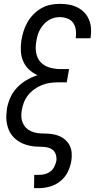

<svg xmlns="http://www.w3.org/2000/svg" viewBox="-20 -763 515 998"><path d="M157 215 158 146H182Q198 146 213.5 142Q229 138 242 128Q255 118 262.5 103Q270 88 273 73Q275 57 270.5 41.5Q266 26 254.5 16.5Q243 7 227.5 3.5Q212 0 195.5 0Q179 0 162.5 -1.5Q146 -3 130.5 -6.5Q115 -10 100.5 -16Q86 -22 73.5 -30.5Q61 -39 50.5 -50Q40 -61 32.5 -74Q25 -87 20.5 -102Q16 -117 14 -133Q12 -149 13 -165Q14 -181 16 -198Q21 -227 34 -256Q47 -285 69 -308Q91 -331 118.5 -347Q146 -363 175 -372Q151 -383 131.5 -401Q112 -419 101 -443.5Q90 -468 88.5 -496.5Q87 -525 91 -553Q95 -577 102.5 -601Q110 -625 122.5 -647Q135 -669 153.5 -688Q172 -707 194.5 -720Q217 -733 242 -738Q267 -743 291 -743Q315 -743 338 -739Q361 -735 381.5 -725Q402 -715 417.5 -699Q433 -683 442 -662Q451 -641 453 -617.5Q455 -594 451 -569L450 -564H373L374 -567Q377 -588 374 -608.5Q371 -629 360 -644.5Q349 -660 330 -667Q311 -674 290 -674Q274 -674 258.5 -669.5Q243 -665 229 -655.5Q215 -646 204 -632.5Q193 -619 185.5 -604.5Q178 -590 174 -574Q170 -558 168 -543Q163 -514 168.5 -486Q174 -458 192 -439Q210 -420 237.5 -412Q265 -404 294 -404H339L327 -335H282Q261 -335 239.5 -332Q218 -329 198 -321Q178 -313 159 -299.5Q140 -286 126 -268.5Q112 -251 104 -230Q96 -209 93 -188Q90 -171 91 -154.5Q92 -138 98.5 -123.5Q105 -109 116 -98Q127 -87 142 -80.5Q157 -74 173.5 -71.5Q190 -69 207 -69Q228 -69 248 -66.5Q268 -64 286.5 -56.5Q305 -49 319.5 -36Q334 -23 342.5 -6Q351 11 352.5 31.5Q354 52 351 73Q346 102 332.5 130Q319 158 294.5 178Q270 198 240.5 206.5Q211 215 182 215Z"/></svg>

Font: Iosevka QP
Style: Italic
Weight: 400
Italic angle: -9°
Designer: Belleve Invis
Foundry: Belleve Invis
Version: Version 20.0.0; ttfautohint (v1.8.4)